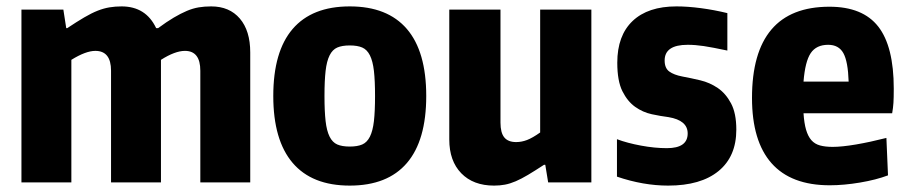

<svg xmlns="http://www.w3.org/2000/svg" viewBox="-20 -570 2840 600"><path d="M47 -540H178L187 -482H190Q220 -502 243 -515.5Q266 -529 285 -536.5Q304 -544 322 -547Q340 -550 360 -550Q436 -550 468 -482H474Q501 -502 523 -515Q545 -528 564 -536Q583 -544 601 -547Q619 -550 640 -550Q697 -550 729.5 -512Q762 -474 762 -406V0H606V-349Q606 -411 558 -411Q527 -411 483 -383V0H327V-349Q327 -411 278 -411Q248 -411 203 -383V0H47Z M1073 10Q955 10 894.5 -61Q834 -132 834 -270Q834 -409 894.5 -479.5Q955 -550 1073 -550Q1191 -550 1251.5 -479.5Q1312 -409 1312 -270Q1312 -131 1251.5 -60.5Q1191 10 1073 10ZM1073 -112Q1097 -112 1112 -118.5Q1127 -125 1136 -143Q1145 -161 1148.5 -191.5Q1152 -222 1152 -270Q1152 -318 1148.5 -348.5Q1145 -379 1136 -397Q1127 -415 1112 -421.5Q1097 -428 1073 -428Q1049 -428 1034 -421.5Q1019 -415 1010 -397Q1001 -379 997.5 -348.5Q994 -318 994 -270Q994 -222 997.5 -191.5Q1001 -161 1010 -143Q1019 -125 1034 -118.5Q1049 -112 1073 -112Z M1524 10Q1459 10 1421.5 -28.5Q1384 -67 1384 -134V-540H1544V-187Q1544 -155 1556 -140.5Q1568 -126 1593 -126Q1610 -126 1627 -132.5Q1644 -139 1668 -156V-540H1828V0H1693L1684 -55H1680Q1651 -36 1630 -23.5Q1609 -11 1591.5 -3.5Q1574 4 1558 7Q1542 10 1524 10Z M2068 10Q1990 10 1908 -18V-135Q1940 -123 1983 -115Q2026 -107 2064 -107Q2129 -107 2129 -153Q2129 -194 2069 -204Q2045 -207 2017 -213Q1989 -219 1965 -236Q1941 -253 1925 -285Q1909 -317 1909 -374Q1909 -459 1957 -504.5Q2005 -550 2094 -550Q2129 -550 2170.5 -544.5Q2212 -539 2253 -529V-412Q2206 -422 2179.5 -426Q2153 -430 2129 -430Q2057 -430 2057 -381Q2057 -357 2071.5 -346.5Q2086 -336 2112 -331Q2139 -326 2168.5 -319Q2198 -312 2223 -295Q2248 -278 2264.5 -247Q2281 -216 2281 -165Q2281 -81 2225.5 -35.5Q2170 10 2068 10Z M2573 9Q2452 9 2391 -60Q2330 -129 2330 -264Q2330 -406 2390.5 -477.5Q2451 -549 2572 -549Q2676 -549 2724.5 -487Q2773 -425 2773 -293Q2773 -264 2772 -248.5Q2771 -233 2768 -216H2491Q2493 -185 2499 -164.5Q2505 -144 2515.5 -132Q2526 -120 2542.5 -115.5Q2559 -111 2582 -111Q2611 -111 2655 -118.5Q2699 -126 2750 -139L2755 -22Q2718 -8 2667.5 0.5Q2617 9 2573 9ZM2568 -430Q2531 -430 2513.5 -404Q2496 -378 2491 -315H2632Q2630 -378 2615.5 -404Q2601 -430 2568 -430Z"/></svg>

Font: Encode Sans Compressed
Style: ExtraBold
Weight: 800
Designer: Pablo Impallari, Andres Torresi
Foundry: Pablo Impallari, Andres Torresi
Version: Version 1.000; ttfautohint (v1.00) -l 8 -r 50 -G 200 -x 14 -